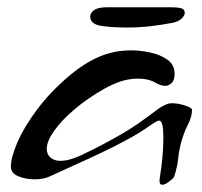

<svg xmlns="http://www.w3.org/2000/svg" viewBox="-20 -494 557 530"><path d="M428 16Q418 16 421 -3Q426 -32 428.5 -61.5Q431 -91 431 -113Q431 -134 428.5 -147.5Q426 -161 419 -161Q416 -161 410.5 -158Q405 -155 392 -146Q370 -130 335.5 -111Q301 -92 261 -73Q221 -54 183 -37Q145 -20 115 -6Q98 1 76 1Q51 1 30.5 -7.5Q10 -16 10 -34Q10 -59 28 -101Q46 -143 83 -192.5Q120 -242 175 -288Q212 -319 253 -337Q294 -355 342 -355Q367 -355 395 -349Q423 -343 442.5 -329Q462 -315 462 -290Q462 -272 453.5 -264.5Q445 -257 436 -257Q424 -257 406.5 -267Q389 -277 360 -277Q339 -277 317 -270.5Q295 -264 268 -249Q222 -223 186 -192.5Q150 -162 129.5 -133Q109 -104 109 -83Q109 -68 119.5 -59Q130 -50 146 -50Q171 -50 204 -65.5Q237 -81 267 -97Q329 -130 361.5 -153Q394 -176 411.5 -189.5Q429 -203 445 -208Q448 -209 456 -209Q472 -209 491.5 -202.5Q511 -196 510 -190Q510 -172 498 -148.5Q486 -125 478 -93Q473 -71 471.5 -53.5Q470 -36 461 -7Q460 -3 448 6.5Q436 16 428 16ZM329 -418Q291 -418 260 -422.5Q229 -427 229 -449Q229 -458 239.5 -466Q250 -474 277 -474H450Q468 -474 479 -471.5Q490 -469 490 -458Q490 -451 481 -442.5Q472 -434 456 -431Q425 -425 394.5 -421.5Q364 -418 329 -418Z"/></svg>

Font: Grechen Fuemen
Style: Regular
Weight: 400
Designer: Robert E. Leuschke
Foundry: Robert E. Leuschke
Version: Version 1.010; ttfautohint (v1.8.3)